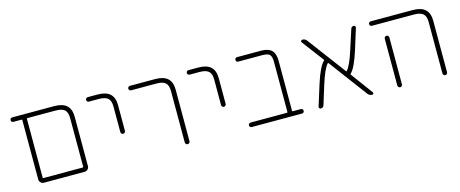

<svg xmlns="http://www.w3.org/2000/svg" viewBox="-36 -992 3393 1417"><g transform="rotate(-15 1660.5 -284.0)"><path d="M169.9 -58.6Q169.9 -54.7 173.8 -54.7H474.6Q479.5 -54.7 479.5 -58.6V-431.6Q479.5 -475.6 459 -494.1Q438.5 -512.7 388.7 -512.7H173.8Q169.9 -512.7 169.9 -507.8ZM514.6 -431.6V-54.7Q514.6 -41 504.4 -30.8Q494.1 -20.5 480.5 -20.5H169.9Q155.3 -20.5 145 -30.8Q134.8 -41 134.8 -54.7V-507.8Q134.8 -512.7 130.9 -512.7H68.4Q60.5 -512.7 55.7 -517.6Q50.8 -522.5 50.8 -529.8Q50.8 -537.1 55.7 -542Q60.5 -546.9 68.4 -546.9H388.7Q452.1 -546.9 483.4 -518.6Q514.6 -490.2 514.6 -431.6Z M719.7 -512.7H644.5Q637.7 -512.7 632.8 -517.6Q627.9 -522.5 627.9 -529.8Q627.9 -537.1 632.8 -542Q637.7 -546.9 644.5 -546.9H719.7Q783.2 -546.9 814.5 -518.6Q845.7 -490.2 845.7 -431.6V-235.4Q845.7 -228.5 840.3 -223.1Q835 -217.8 828.1 -217.8Q821.3 -217.8 815.9 -223.1Q810.5 -228.5 810.5 -235.4V-431.6Q810.5 -475.6 789.6 -494.1Q768.6 -512.7 719.7 -512.7Z M966.8 -512.7Q960 -512.7 955.1 -517.6Q950.2 -522.5 950.2 -529.8Q950.2 -537.1 955.1 -542Q960 -546.9 966.8 -546.9H1160.2Q1223.6 -546.9 1254.9 -518.6Q1286.1 -490.2 1286.1 -431.6V-39.1Q1286.1 -31.2 1280.8 -25.9Q1275.4 -20.5 1268.1 -20.5Q1260.7 -20.5 1255.4 -25.9Q1250 -31.2 1250 -39.1V-431.6Q1250 -475.6 1229.5 -494.1Q1209 -512.7 1160.2 -512.7Z M1489.3 -512.7H1414.1Q1407.2 -512.7 1402.3 -517.6Q1397.5 -522.5 1397.5 -529.8Q1397.5 -537.1 1402.3 -542Q1407.2 -546.9 1414.1 -546.9H1489.3Q1552.7 -546.9 1584 -518.6Q1615.2 -490.2 1615.2 -431.6V-235.4Q1615.2 -228.5 1609.9 -223.1Q1604.5 -217.8 1597.7 -217.8Q1590.8 -217.8 1585.4 -223.1Q1580.1 -228.5 1580.1 -235.4V-431.6Q1580.1 -475.6 1559.1 -494.1Q1538.1 -512.7 1489.3 -512.7Z M2040 -441.4Q2040 -483.4 2025.9 -498Q2011.7 -512.7 1968.8 -512.7H1785.2Q1778.3 -512.7 1773.4 -517.6Q1768.6 -522.5 1768.6 -529.8Q1768.6 -537.1 1773.4 -542Q1778.3 -546.9 1785.2 -546.9H1968.8Q2024.4 -546.9 2049.8 -521.5Q2075.2 -496.1 2075.2 -441.4V-58.6Q2075.2 -54.7 2080.1 -54.7H2140.6Q2148.4 -54.7 2153.3 -49.8Q2158.2 -44.9 2158.2 -37.6Q2158.2 -30.3 2153.3 -25.4Q2148.4 -20.5 2140.6 -20.5H1757.8Q1750 -20.5 1745.1 -25.4Q1740.2 -30.3 1740.2 -37.6Q1740.2 -44.9 1745.1 -49.8Q1750 -54.7 1757.8 -54.7H2035.2Q2040 -54.7 2040 -58.6Z M2686.5 -37.1Q2690.4 -32.2 2687.5 -26.4Q2684.6 -20.5 2678.7 -20.5Q2657.2 -20.5 2644.5 -37.1L2426.8 -329.1Q2423.8 -333 2420.9 -330.1Q2391.6 -299.8 2355.5 -186.5L2309.6 -38.1Q2303.7 -20.5 2285.2 -20.5Q2278.3 -20.5 2274.4 -26.4Q2271.5 -29.3 2271.5 -34.2Q2271.5 -36.1 2272.5 -38.1L2322.3 -197.3Q2361.3 -321.3 2399.4 -356.4Q2402.3 -359.4 2399.4 -363.3L2274.4 -529.3Q2270.5 -535.2 2273.9 -541Q2277.3 -546.9 2284.2 -546.9Q2305.7 -546.9 2318.4 -529.3L2535.2 -239.3Q2538.1 -235.4 2541 -238.3Q2570.3 -268.6 2606.4 -381.8L2654.3 -530.3Q2659.2 -546.9 2676.8 -546.9Q2683.6 -546.9 2687.5 -542Q2689.5 -538.1 2689.5 -534.2Q2689.5 -532.2 2689.5 -530.3L2639.6 -370.1Q2600.6 -246.1 2563.5 -210.9Q2560.5 -208 2563.5 -204.1Z M3127.9 -512.7H2807.6Q2799.8 -512.7 2794.9 -517.6Q2790 -522.5 2790 -529.8Q2790 -537.1 2794.9 -542Q2799.8 -546.9 2807.6 -546.9H3127.9Q3191.4 -546.9 3222.7 -518.6Q3253.9 -490.2 3253.9 -431.6V-38.1Q3253.9 -31.2 3248.5 -25.9Q3243.2 -20.5 3236.3 -20.5Q3229.5 -20.5 3224.1 -25.9Q3218.8 -31.2 3218.8 -38.1V-431.6Q3218.8 -475.6 3197.8 -494.1Q3176.8 -512.7 3127.9 -512.7ZM2874 -396.5Q2874 -403.3 2879.4 -408.7Q2884.8 -414.1 2891.6 -414.1Q2898.4 -414.1 2903.8 -408.7Q2909.2 -403.3 2909.2 -396.5V-46.9V-38.1Q2909.2 -31.2 2903.8 -25.9Q2898.4 -20.5 2891.6 -20.5Q2884.8 -20.5 2879.4 -25.9Q2874 -31.2 2874 -38.1V-46.9Z"/></g></svg>

Font: Gen Jyuu Gothic ExtraLight
Style: Regular
Weight: 100
Designer: [Source Han Sans]
Ryoko NISHIZUKA  (kana & ideographs); Paul D. Hunt (Latin, Greek & Cyrillic); Wenlong ZHANG  (bopomofo
Version: Version 1.002.20150607